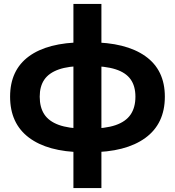

<svg xmlns="http://www.w3.org/2000/svg" viewBox="-20 -762 889 976"><path d="M398.1 11.8Q222.6 9.4 126.9 -62.6Q31.3 -134.6 31.3 -270.6Q31.3 -405.1 126.6 -475.3Q222 -545.5 401.1 -546.9Q403.1 -546.9 411.4 -546.9Q419.7 -546.9 428 -546.9Q436.2 -546.9 437.6 -546.9Q619.1 -546.9 718.6 -476.7Q818 -406.5 818 -270.6Q818 -132.8 718.3 -60.5Q618.5 11.8 437 11.8Q435.2 11.8 426.1 11.8Q417.1 11.8 408.8 11.8Q400.5 11.8 398.1 11.8ZM407.9 -108Q410.7 -108 419.8 -108Q428.8 -108 431.6 -108Q514.9 -108 567 -125.7Q619.1 -143.5 643.8 -179.5Q668.4 -215.5 668.4 -270.6Q668.4 -324.2 644 -358.6Q619.5 -393.1 567.4 -409.8Q515.3 -426.5 431.6 -426.5Q429.2 -426.5 420.2 -426.5Q411.1 -426.5 408.3 -426.5Q328.3 -426.5 278.3 -408.8Q228.4 -391.1 205.1 -356.9Q181.9 -322.8 181.9 -270.6Q181.9 -216.5 205.1 -181Q228.4 -145.5 278.4 -127.2Q328.5 -109 407.9 -108ZM353.2 194V-742H495.5V194Z"/></svg>

Font: Montserrat Alternates Thin
Style: Regular
Weight: 100
Designer: Julieta Ulanovsky
Foundry: Julieta Ulanovsky
Version: Version 9.000